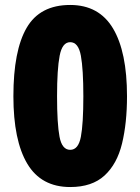

<svg xmlns="http://www.w3.org/2000/svg" viewBox="-20 -744 566 774"><path d="M263 10Q146 10 90 -84Q34 -178 34 -356Q34 -540 87.5 -632Q141 -724 263 -724Q379 -724 435.5 -629.5Q492 -535 492 -356Q492 -248 472 -165.5Q452 -83 401.5 -36.5Q351 10 263 10ZM263 -140Q296 -140 306 -192.5Q316 -245 316 -356Q316 -465 306 -519.5Q296 -574 263 -574Q231 -574 220.5 -519.5Q210 -465 210 -356Q210 -245 220 -192.5Q230 -140 263 -140Z"/></svg>

Font: Noto Sans Oriya Cond Blk
Style: Regular
Weight: 900
Width: 3
Designer: Amélie Bonet and Sol Matas
Foundry: Google LLC
Version: Version 2.006; ttfautohint (v1.8.4.7-5d5b)